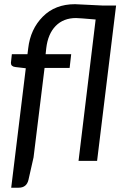

<svg xmlns="http://www.w3.org/2000/svg" viewBox="-20 -749 587 894"><path d="M334 -665Q275.4 -665 239.3 -628.2Q203.1 -591.3 195.3 -523.9L192.4 -496.6H311.5L304.2 -432.6H187.5L136.2 -16.1L112.8 87.4Q104.5 125 66.9 125H32.2L100.1 -431.2L50.8 -437Q30.8 -439.5 30.8 -456.1L35.2 -496.6H107.9L111.3 -523.9Q121.6 -613.3 179.2 -671.4Q236.8 -729.5 329.1 -729.5L460.9 -723.1H520.5L432.1 0H345.7L425.3 -658.2Q346.7 -665 334 -665Z"/></svg>

Font: Lato-Italic
Style: Italic
Weight: 400
Italic angle: -7°
Designer: Lukasz Dziedzic
Foundry: tyPoland Lukasz Dziedzic
Version: Version 1.104; Western+Polish opensource